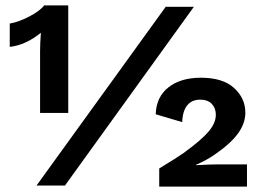

<svg xmlns="http://www.w3.org/2000/svg" viewBox="-20 -685 957 709"><path d="M232 -665V-268H128V-497Q128 -525 131 -564Q74 -518 16 -512V-598Q47 -603 87 -623.5Q127 -644 143 -665ZM592 -660H696L220 0H115ZM568 -63Q634 -103 658 -120Q724 -168 750.5 -199.5Q777 -231 777 -261Q777 -286 762 -301.5Q747 -317 719 -317Q688 -317 671 -295.5Q654 -274 653 -234L555 -263Q557 -327 602 -362.5Q647 -398 722 -398Q803 -398 844.5 -360Q886 -322 886 -269Q886 -229 858 -191Q830 -153 771 -113Q744 -94 703 -76V-75Q757 -78 785 -78H892V4H568Z"/></svg>

Font: Work Sans SemiBold
Style: Regular
Weight: 600
Designer: Wei Huang
Foundry: Wei Huang
Version: Version 1.500